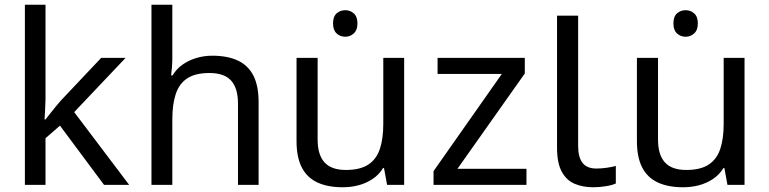

<svg xmlns="http://www.w3.org/2000/svg" viewBox="-20 -780 3246 810"><path d="M172 -363Q172 -347 170.5 -321Q169 -295 168 -276H172Q178 -284 190 -299Q202 -314 214.5 -329.5Q227 -345 236 -355L407 -536H510L293 -307L525 0H419L233 -250L172 -197V0H85V-760H172Z M707 -537Q707 -518 705.5 -498Q704 -478 702 -462H708Q725 -490 751 -508Q777 -526 809 -535.5Q841 -545 875 -545Q940 -545 983.5 -524.5Q1027 -504 1049 -461Q1071 -418 1071 -349V0H984V-343Q984 -408 955 -440Q926 -472 864 -472Q804 -472 770 -449.5Q736 -427 721.5 -383.5Q707 -340 707 -277V0H619V-760H707Z M1437 -737Q1457 -737 1472.5 -723.5Q1488 -710 1488 -681Q1488 -653 1472.5 -639Q1457 -625 1437 -625Q1415 -625 1400 -639Q1385 -653 1385 -681Q1385 -710 1400 -723.5Q1415 -737 1437 -737ZM1685 -536V0H1613L1600 -71H1596Q1579 -43 1552 -25Q1525 -7 1493 1.5Q1461 10 1426 10Q1362 10 1318.5 -10.5Q1275 -31 1253 -74Q1231 -117 1231 -185V-536H1320V-191Q1320 -127 1349 -95Q1378 -63 1439 -63Q1499 -63 1533.5 -85.5Q1568 -108 1582.5 -151.5Q1597 -195 1597 -257V-536Z M2201 0H1809V-58L2097 -468H1826V-536H2194V-470L1910 -68H2201Z M2483 10Q2439 10 2404.5 -4.5Q2370 -19 2350 -55.5Q2330 -92 2330 -157V-714H2419V-165Q2419 -117 2437.5 -93Q2456 -69 2496 -69Q2518 -69 2541.5 -72.5Q2565 -76 2578 -80V-6Q2564 1 2536.5 5.5Q2509 10 2483 10Z M2873 -737Q2893 -737 2908.5 -723.5Q2924 -710 2924 -681Q2924 -653 2908.5 -639Q2893 -625 2873 -625Q2851 -625 2836 -639Q2821 -653 2821 -681Q2821 -710 2836 -723.5Q2851 -737 2873 -737ZM3121 -536V0H3049L3036 -71H3032Q3015 -43 2988 -25Q2961 -7 2929 1.5Q2897 10 2862 10Q2798 10 2754.5 -10.5Q2711 -31 2689 -74Q2667 -117 2667 -185V-536H2756V-191Q2756 -127 2785 -95Q2814 -63 2875 -63Q2935 -63 2969.5 -85.5Q3004 -108 3018.5 -151.5Q3033 -195 3033 -257V-536Z"/></svg>

Font: hexukannada05
Style: Book
Weight: 400
Designer: Jelle Bosma - Monotype Design Team
Foundry: Monotype Imaging Inc.
Version: Version 2.003